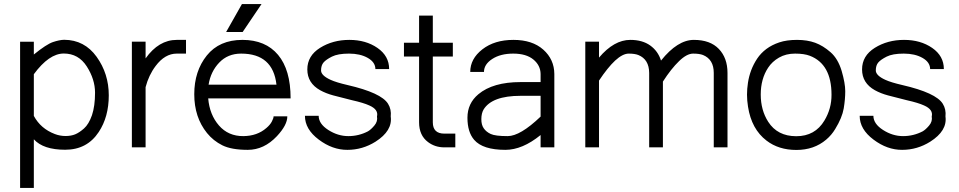

<svg xmlns="http://www.w3.org/2000/svg" viewBox="-20 -723 4707 942"><path d="M78.6 -518.1H146V-455.6Q208 -505.9 239.7 -516.6Q271.5 -527.3 294.9 -527.8Q394.5 -527.3 454.1 -444.3Q513.7 -361.3 513.7 -255.4Q513.7 -149.4 464.4 -75.2Q407.2 11.7 299.8 11.7Q192.4 11.7 146 -39.6V199.2H78.6ZM146 -358.9V-154.3Q179.7 -91.8 249 -65.4Q274.4 -55.7 301.5 -55.7Q328.6 -55.7 348.9 -64Q369.1 -72.3 392.3 -92.8Q415.5 -113.3 431.2 -157.7Q446.3 -202.6 446.3 -268.1Q446.3 -333.5 405.8 -397Q365.2 -460.4 293 -460.4Q220.7 -460.4 146 -358.9Z M694.3 -436.5Q758.8 -527.3 847.2 -527.3H892.6V-460H847.2Q789.1 -460 743.7 -399.4Q710 -355 694.3 -295.4V0H627V-518.6H694.3Z M1170.4 -565.9H1089.4L1167 -703.1H1263.2ZM1001.5 -240.2Q1008.3 -160.2 1054.2 -107.4Q1100.1 -54.7 1173.8 -55.2Q1241.7 -55.7 1286.6 -94.7Q1305.2 -110.4 1313.7 -126.7Q1322.3 -143.1 1322.3 -152.3H1389.6Q1390.1 -109.9 1338.4 -54.7Q1275.4 12.2 1195.6 12.2Q1115.7 12.2 1071 -10Q1026.4 -32.2 995.6 -70.3Q933.1 -147.5 933.1 -260.7Q933.1 -374 994.6 -450.7Q1056.2 -527.3 1169.4 -527.3Q1282.7 -527.3 1344.2 -453.9Q1405.8 -380.4 1405.8 -240.2ZM1336.4 -307.6Q1319.3 -460 1163.1 -460Q1097.7 -460 1055.7 -416Q1013.7 -372.1 1003.4 -307.6Z M1821.8 -384.3Q1821.3 -418 1784.2 -439Q1747.1 -460 1692.4 -460Q1637.7 -460 1608.6 -445.3Q1579.6 -430.7 1567.4 -416.5Q1555.2 -402.3 1555.2 -377.4Q1555.2 -352.5 1602.5 -331.1Q1630.4 -318.4 1685.5 -305.7Q1850.6 -267.6 1883.8 -213.9Q1900.9 -186.5 1897 -151.4Q1906.7 -81.5 1822.3 -27.8Q1758.3 12.2 1684.6 12.2Q1611.3 12.7 1543.9 -38.1Q1476.1 -88.9 1476.1 -154.8H1543.5Q1543.5 -115.7 1590.6 -85.4Q1637.7 -55.2 1689 -55.2Q1740.2 -55.2 1785.2 -78.6Q1799.8 -86.9 1816.9 -107.2Q1834 -127.4 1829.6 -151.4Q1837.9 -185.5 1792 -205.6Q1763.2 -218.8 1707 -231.4Q1651.4 -245.1 1615.2 -254.9Q1579.1 -264.6 1550.8 -280.3Q1487.8 -315.4 1487.8 -382.3Q1487.8 -449.2 1550.3 -488.3Q1612.8 -527.3 1693.8 -527.3Q1774.9 -527.3 1832 -487.8Q1889.2 -448.2 1889.2 -384.3Z M2103.5 -123Q2103.5 -67.4 2160.2 -67.4H2213.9V0H2160.2Q2114.3 0 2080.1 -25.9Q2036.1 -58.6 2036.1 -123V-445.8H1961.9V-513.2H2036.1V-646.5H2103.5V-513.2H2201.7V-445.8H2103.5Z M2632.3 -60.5Q2543 12.2 2459.5 12.2Q2348.6 12.2 2306.2 -37.1Q2273.4 -75.2 2273.4 -145.5Q2273.4 -215.8 2327.1 -260.7Q2398.4 -320.3 2534.2 -320.3H2632.3V-359.9Q2631.8 -402.3 2596.7 -431.2Q2561.5 -460 2498 -460Q2435.5 -460 2395 -433.6Q2354.5 -407.2 2354.5 -370.1H2287.1Q2287.1 -434.6 2346.7 -481Q2406.2 -527.3 2499 -527.3Q2591.8 -527.3 2645.5 -479.5Q2699.2 -431.6 2699.7 -359.9V0H2632.3ZM2632.3 -150.9V-252.9H2534.2Q2393.6 -252.9 2352.5 -185.5Q2341.8 -167 2341.6 -138.9Q2341.3 -110.8 2353.3 -93.5Q2365.2 -76.2 2387.5 -65.7Q2409.7 -55.2 2470.9 -55.2Q2532.2 -55.2 2632.3 -150.9Z M3223.1 -425.8Q3304.2 -527.3 3384.3 -527.3Q3464.4 -527.3 3506.8 -482.9Q3549.3 -438.5 3549.3 -365.2V0H3481.9V-365.2Q3481.9 -431.6 3429.2 -453.1Q3411.6 -460 3380.6 -460Q3349.6 -460 3311.5 -422.9Q3272.9 -385.7 3232.4 -322.8V0H3165V-365.2Q3164.6 -431.6 3111.8 -453.1Q3094.2 -460 3064.7 -460Q3035.2 -460 2998 -425.8Q2961.4 -391.6 2918.9 -327.6V0H2851.6V-518.6H2918.9V-440.4Q2992.7 -527.3 3072.3 -527.3Q3131.8 -527.3 3170.2 -499.8Q3208.5 -472.2 3223.1 -425.8Z M3953.6 -449.2Q3925.8 -460 3880.9 -460Q3835.9 -460 3802 -440.4Q3768.1 -420.9 3748.5 -390.6Q3712.4 -335.9 3712.4 -259.3Q3712.4 -182.6 3749 -125.5Q3794.4 -54.7 3886.7 -54.7Q3979 -54.7 4024.9 -131.8Q4060.1 -190.4 4059.6 -258.3Q4059.6 -408.2 3953.6 -449.2ZM4109.4 -375Q4127 -314.5 4127 -275.4Q4127 -236.3 4119.6 -191.4Q4111.8 -145.5 4077.6 -89.8Q4060.1 -60.5 4033.7 -38.1Q3974.1 12.7 3887.2 12.7Q3800.3 12.7 3740.7 -33.2Q3667 -89.4 3649.9 -199.7Q3645 -230.5 3645 -258.5Q3645 -286.6 3649.7 -317.4Q3654.3 -348.1 3665.5 -378.2Q3676.8 -408.2 3694.8 -435.3Q3712.9 -462.4 3740 -482.7Q3767.1 -502.9 3803.5 -515.1Q3839.8 -527.3 3890.4 -527.3Q3940.9 -527.3 3979.5 -513.2Q4018.1 -499 4054.7 -467Q4091.3 -435.1 4109.4 -375Z M4543.5 -384.3Q4543 -418 4505.9 -439Q4468.8 -460 4414.1 -460Q4359.4 -460 4330.3 -445.3Q4301.3 -430.7 4289.1 -416.5Q4276.9 -402.3 4276.9 -377.4Q4276.9 -352.5 4324.2 -331.1Q4352.1 -318.4 4407.2 -305.7Q4572.3 -267.6 4605.5 -213.9Q4622.6 -186.5 4618.7 -151.4Q4628.4 -81.5 4543.9 -27.8Q4480 12.2 4406.2 12.2Q4333 12.7 4265.6 -38.1Q4197.8 -88.9 4197.8 -154.8H4265.1Q4265.1 -115.7 4312.3 -85.4Q4359.4 -55.2 4410.6 -55.2Q4461.9 -55.2 4506.8 -78.6Q4521.5 -86.9 4538.6 -107.2Q4555.7 -127.4 4551.3 -151.4Q4559.6 -185.5 4513.7 -205.6Q4484.9 -218.8 4428.7 -231.4Q4373 -245.1 4336.9 -254.9Q4300.8 -264.6 4272.5 -280.3Q4209.5 -315.4 4209.5 -382.3Q4209.5 -449.2 4272 -488.3Q4334.5 -527.3 4415.5 -527.3Q4496.6 -527.3 4553.7 -487.8Q4610.8 -448.2 4610.8 -384.3Z"/></svg>

Font: AnjaliOldLipi
Style: Regular
Weight: 400
Designer: Kevin & Siji
Foundry: Core : Kevin & Siji
Modification : Hiran Venugopalan
Opentype mlm2 support: Rajeesh Nambiar
New Feature Table : Santhosh
Version: Version 7.1.0+20221109